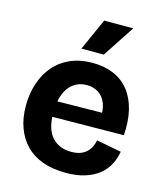

<svg xmlns="http://www.w3.org/2000/svg" viewBox="-114 -838 800 938"><g transform="rotate(15 286.0 -369.5)"><path d="M306 14Q239 14 188.5 -4.5Q138 -23 104 -58Q70 -93 52 -142Q34 -191 34 -253Q34 -314 51.5 -366.5Q69 -419 102 -457.5Q135 -496 184 -517.5Q233 -539 295 -539Q356 -539 403 -519Q450 -499 481 -459.5Q512 -420 525.5 -364Q539 -308 534 -237L127 -233V-312L446 -316L401 -275Q407 -326 394.5 -360Q382 -394 356 -410.5Q330 -427 297 -427Q258 -427 230 -406.5Q202 -386 187 -348Q172 -310 172 -256Q172 -172 208 -132Q244 -92 305 -92Q334 -92 353 -99.5Q372 -107 384.5 -119.5Q397 -132 404 -147.5Q411 -163 414 -179L540 -155Q534 -119 517.5 -88Q501 -57 472.5 -34.5Q444 -12 403 1Q362 14 306 14ZM337 -592H224L296 -753H443Z"/></g></svg>

Font: Bricolage Grotesque 18pt
Style: Bold
Weight: 700
Designer: Mathieu Triay
Foundry: Atelier Triay
Version: Version 1.000;gftools[0.9.30]